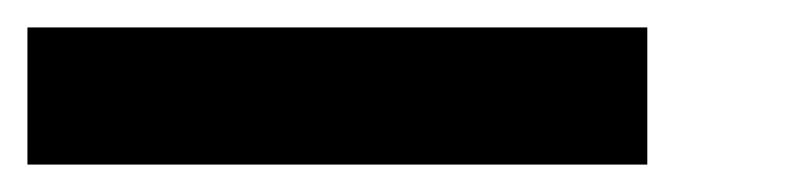

<svg xmlns="http://www.w3.org/2000/svg" viewBox="-25 -60 583 140"><path d="M-5 60V-40H447V60Z"/></svg>

Font: Source Serif 4
Style: Bold Italic
Weight: 700
Italic angle: -12°
Designer: Frank Grießhammer
Foundry: Adobe Systems Incorporated
Version: Version 4.004;hotconv 1.0.116;makeotfexe 2.5.65601